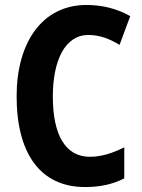

<svg xmlns="http://www.w3.org/2000/svg" viewBox="-20 -744 571 774"><path d="M336 -603C383 -603 423 -587 462 -563L505 -679C450 -710 390 -724 329 -724C148 -724 47 -570 47 -356C47 -126 142 10 323 10C383 10 435 -1 481 -25V-150C436 -128 392 -112 342 -112C245 -112 193 -198 193 -355C193 -502 243 -603 336 -603Z"/></svg>

Font: Noto Sans Thai Looped Condensed
Style: Bold
Weight: 700
Width: 3
Designer: Sasikarn Vongin, Ben Mitchell
Foundry: The Fontpad Ltd
Version: Version 1.001